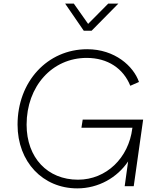

<svg xmlns="http://www.w3.org/2000/svg" viewBox="-20 -1029 851 1061"><path d="M407 12C525 12 628 -48 688 -137L669 0H719L771 -368H437L430 -323H712L711 -319C691 -157 568 -36 411 -36C243 -36 127 -157 127 -340C127 -552 268 -709 459 -709C576 -709 662 -650 700 -555L748 -576C718 -663 615 -757 462 -757C242 -757 77 -578 77 -340C77 -134 217 12 407 12ZM340 -1009 443 -859H486L634 -1009H578L467 -897L388 -1009Z"/></svg>

Font: Mluvka ExtraLight
Style: Italic
Weight: 200
Italic angle: -8°
Designer: Modified by Jiří Krblich, Original typeface by Gumpita Rahayu
Foundry: Gumpita Rahayu & Jiří Krblich
Version: Version 2.000;Glyphs 3.1.1 (3134)